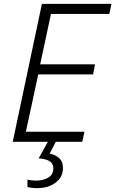

<svg xmlns="http://www.w3.org/2000/svg" viewBox="-20 -734 597 994"><path d="M46 0 197 -714H557L546 -662H244L188 -401H472L462 -349H178L114 -52H417L406 0ZM172 240Q142 240 122 234V196Q142 201 167 201Q202 201 229 186Q256 171 256 136Q256 112 236 100Q216 88 180 86L228 0H269L237 61Q265 66 285.5 84Q306 102 306 136Q306 183 268 211.5Q230 240 172 240Z"/></svg>

Font: Noto Sans Light
Style: Italic
Weight: 300
Italic angle: -12°
Designer: Monotype Design Team
Foundry: Monotype Imaging Inc.
Version: Version 2.013; ttfautohint (v1.8.4.7-5d5b)